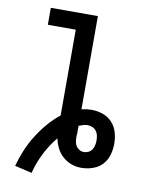

<svg xmlns="http://www.w3.org/2000/svg" viewBox="-90 -805 730 948"><g transform="rotate(10 275.0 -330.5)"><path d="M135 79 49 59Q60 18 76.5 -21.5Q93 -61 115.5 -97Q138 -133 165.5 -165.5Q193 -198 227 -225V-655H87V-740H323V-273Q336 -276 348.5 -277.5Q361 -279 373 -279Q402 -279 429.5 -269.5Q457 -260 476.5 -239Q496 -218 504 -190Q512 -162 512 -133Q512 -114 508.5 -95Q505 -76 497 -58.5Q489 -41 475.5 -27Q462 -13 445 -4.5Q428 4 409 8Q390 12 371 12Q345 12 321 3Q297 -6 278 -23Q259 -40 247.5 -63Q236 -86 231 -111Q197 -70 172.5 -21.5Q148 27 135 79ZM371 -67Q383 -67 394 -72.5Q405 -78 411.5 -88Q418 -98 420.5 -110Q423 -122 423 -133Q423 -146 420.5 -158.5Q418 -171 410.5 -181Q403 -191 391 -196Q379 -201 367 -201Q355 -201 344.5 -197.5Q334 -194 323 -190V-151Q322 -146 322 -141.5Q322 -137 322 -133Q322 -121 324 -109.5Q326 -98 332 -88.5Q338 -79 348.5 -73Q359 -67 371 -67Z"/></g></svg>

Font: Lode Dark
Style: Bold
Weight: 700
Monospace: yes
Designer: Belleve Invis
Foundry: Belleve Invis
Version: Version 29.2.0; ttfautohint (v1.8.3)